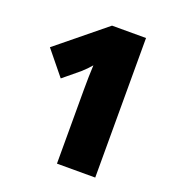

<svg xmlns="http://www.w3.org/2000/svg" viewBox="-130 -818 846 923"><g transform="rotate(20 293.0 -357.0)"><path d="M460 0H264.2V-377.9Q264.2 -446.8 267.1 -503.9Q249 -481.9 222.2 -458L141.1 -391.1L41 -514.2L286.1 -713.9H460Z"/></g></svg>

Font: OpenSans-ExtraBold
Style: Regular
Weight: 800
Foundry: Ascender Corporation
Version: Version 1.10